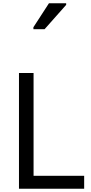

<svg xmlns="http://www.w3.org/2000/svg" viewBox="-20 -1164 564 1184"><path d="M97 0V-714H187V-80H499V0ZM186 -984V-996L282 -1144H388V-1134L255 -984Z"/></svg>

Font: Noto Sans Tifinagh Azawagh
Style: Regular
Weight: 400
Designer: JamraPatel
Foundry: JamraPatel LLC
Version: Version 2.006; ttfautohint (v1.8.4.7-5d5b)